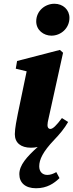

<svg xmlns="http://www.w3.org/2000/svg" viewBox="-20 -771 390 1023"><path d="M254 -581C304 -581 350 -620 350 -676C350 -719 316 -751 270 -751C220 -751 173 -713 173 -657C173 -610 213 -581 254 -581ZM59 -56C59 -10 91 16 145 16C157 16 169 15 181 12C122 65 83 109 83 157C83 202 114 232 172 232C232 232 269 205 297 178L280 146C264 155 249 161 232 161C207 161 189 145 189 115C189 79 209 37 268 -25C297 -55 323 -86 343 -121L310 -142C280 -102 262 -84 248 -84C239 -84 233 -91 233 -104C233 -114 235 -125 239 -141L316 -490L299 -505L71 -446L64 -405L122 -391L75 -165C70 -139 59 -88 59 -56Z"/></svg>

Font: Source Serif Pro Black
Style: Italic
Weight: 900
Italic angle: -12°
Designer: Frank Grießhammer
Foundry: Adobe Systems Incorporated
Version: Version 3.001;hotconv 1.0.111;makeotfexe 2.5.65597